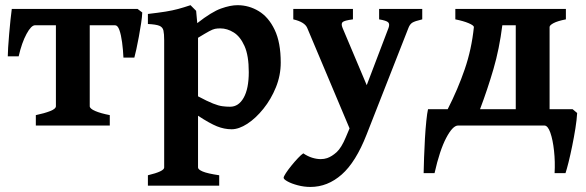

<svg xmlns="http://www.w3.org/2000/svg" viewBox="-20 -489 2283 748"><path d="M534.2 -440.4Q533.7 -423.8 529.8 -398.4Q525.9 -373 521 -346.2Q516.1 -319.3 511.2 -297.1Q506.3 -274.9 503.4 -264.6H460.9Q459.5 -295.4 455.6 -324.5Q451.7 -353.5 445.1 -372.1Q438.5 -390.6 428.2 -390.6H277.3L289.1 -454.1H516.1ZM116.7 -390.6Q101.6 -390.6 83.3 -356.7Q64.9 -322.8 52.7 -269.5H10.3Q10.3 -280.3 11.7 -303.7Q13.2 -327.1 15.6 -355.7Q18.1 -384.3 20.8 -410.9Q23.4 -437.5 25.9 -454.1H273.9L236.8 -390.6ZM119.6 0V-40.5Q152.8 -47.4 175.3 -56.2Q197.8 -64.9 197.8 -75.2V-403.3Q197.8 -409.2 183.8 -411.1Q169.9 -413.1 134.3 -413.6V-454.1H393.1V-413.6Q360.4 -413.1 345 -411.6Q329.6 -410.2 329.6 -403.3V-75.2Q329.6 -65.9 350.8 -56.6Q372.1 -47.4 407.7 -40.5V0Z M882.3 14.6Q854 14.6 825.4 3.2Q796.9 -8.3 751.5 -38.1V163.6Q751.5 171.4 769.8 179.2Q788.1 187 834 193.8V234.4H556.2V193.8Q619.6 178.7 619.6 163.6V-332.5Q619.6 -356.9 616.7 -370.1Q613.8 -383.3 600.6 -388.7Q587.4 -394 556.2 -395.5V-434.6Q598.1 -439.5 625.2 -443.8Q652.3 -448.2 674.1 -454.1Q695.8 -460 722.2 -468.8L744.1 -446.8L748.5 -398.9Q804.7 -442.9 841.1 -455.8Q877.4 -468.8 905.3 -468.8Q949.7 -468.8 988 -445.6Q1026.4 -422.4 1050 -373Q1073.7 -323.7 1073.7 -245.1Q1073.7 -195.3 1054.9 -148.9Q1036.1 -102.5 1006.3 -65.4Q976.6 -28.3 943.6 -6.8Q910.6 14.6 882.3 14.6ZM838.4 -378.4Q826.7 -378.4 817.9 -376.7Q809.1 -375 794.7 -367.2Q780.3 -359.4 751.5 -341.8V-113.8Q788.1 -94.2 809.8 -85.7Q831.5 -77.1 846.4 -75.2Q861.3 -73.2 876.5 -73.2Q909.7 -73.2 929.4 -108.4Q949.2 -143.6 949.2 -208Q949.2 -272.5 932.6 -309.6Q916 -346.7 890.6 -362.5Q865.2 -378.4 838.4 -378.4Z M1625 -413.6Q1595.7 -406.7 1586.2 -400.6Q1576.7 -394.5 1571.3 -380.4L1408.2 35.2Q1366.2 142.6 1311.3 190.9Q1256.3 239.3 1189.5 239.3Q1164.6 239.3 1140.4 232.9Q1116.2 226.6 1100.6 218Q1085 209.5 1085 203.6Q1085 198.7 1093.8 185.3Q1102.5 171.9 1115.5 156Q1128.4 140.1 1141.1 126.7Q1153.8 113.3 1161.6 108.4Q1178.7 120.1 1196.3 125.5Q1213.9 130.9 1229.5 130.9Q1242.7 130.9 1254.4 127Q1272.9 120.6 1291.5 103.8Q1310.1 86.9 1327.6 44.9L1341.8 11.2L1176.8 -380.4Q1167 -403.3 1122.6 -413.6V-454.1H1355V-413.6Q1320.8 -409.2 1314.5 -402.6Q1308.1 -396 1314.5 -380.4L1408.7 -157.2L1493.7 -380.4Q1499 -395 1492.4 -401.9Q1485.8 -408.7 1457 -413.6V-454.1H1625Z M2210.9 -63.5 2228.5 -48.8Q2227.1 -22.9 2221.7 11Q2216.3 44.9 2209.2 79.6Q2202.1 114.3 2195.1 142.6Q2188 170.9 2183.1 185.5H2140.6Q2143.1 141.1 2138.4 98.4Q2133.8 55.7 2124 27.8Q2114.3 0 2100.6 0H1764.6Q1743.7 0 1718.3 48.3Q1692.9 96.7 1672.9 185.5H1630.4Q1630.9 160.6 1632.1 124.5Q1633.3 88.4 1635.5 50.5Q1637.7 12.7 1640.9 -18.1Q1644 -48.8 1647.5 -63.5H1724.1Q1763.7 -141.1 1790.5 -219.2Q1817.4 -297.4 1826.2 -383.8Q1825.7 -390.1 1805.7 -398.7Q1785.6 -407.2 1753.9 -413.6V-454.1H2184.6V-413.6Q2151.9 -407.2 2136.5 -398.9Q2121.1 -390.6 2121.1 -383.8V-63.5ZM1989.3 -63.5V-390.6H1937Q1925.3 -297.9 1902.3 -219.5Q1879.4 -141.1 1850.1 -63.5Z"/></svg>

Font: Gentium Book Plus
Style: Bold
Weight: 700
Designer: Victor Gaultney, Annie Olsen, Iska Routamaa, Becca Hirsbrunner
Foundry: SIL International
Version: Version 6.101